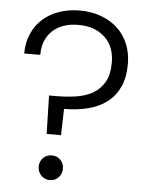

<svg xmlns="http://www.w3.org/2000/svg" viewBox="-52 -751 616 798"><g transform="rotate(5 256.0 -351.5)"><path d="M34 -510Q34 -555 50 -592Q66 -629 94.5 -654.5Q123 -680 162.5 -694Q202 -708 249 -708Q297 -708 337 -693.5Q377 -679 406 -652.5Q435 -626 451 -588Q467 -550 467 -504Q467 -447 448.5 -407.5Q430 -368 397 -343Q364 -318 318.5 -306.5Q273 -295 219 -295L216 -185H156L152 -345H178Q221 -345 261 -350.5Q301 -356 332 -373Q363 -390 381.5 -421.5Q400 -453 400 -504Q400 -571 358.5 -609.5Q317 -648 249 -648Q180 -648 140.5 -611Q101 -574 101 -510ZM236 -47Q236 -25 221.5 -10Q207 5 186 5Q164 5 149.5 -10Q135 -25 135 -47Q135 -69 149.5 -83.5Q164 -98 186 -98Q207 -98 221.5 -83.5Q236 -69 236 -47Z"/></g></svg>

Font: SVN-Poppins Light
Style: Regular
Weight: 300
Designer: Ninad Kale (Devanagari), Jonny Pinhorn (Latin)
Foundry: Indian Type Foundry
Version: Version 3.002 2017; ttfautohint (v1.8.3)